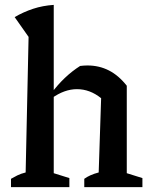

<svg xmlns="http://www.w3.org/2000/svg" viewBox="-20 -766 616 786"><path d="M25 0V-34Q37 -41 51 -48Q65 -55 85 -60L97 -615L40 -696Q76 -717 115.5 -730Q155 -743 200 -746V-57L264 -37V0ZM325 0V-34Q336 -42 350.5 -48.5Q365 -55 384 -60L394 -364L499 -415V-57L563 -37V0ZM192 -364 190 -384Q216 -419 245.5 -447Q275 -475 308 -496Q316 -497 323.5 -497.5Q331 -498 338 -498Q386 -498 426 -477.5Q466 -457 499 -415L394 -364Q348 -401 295 -401Q244 -401 192 -364Z"/></svg>

Font: Piazzolla 24pt SemiBold
Style: Regular
Weight: 600
Designer: Juan Pablo del Peral
Foundry: Huerta Tipografica
Version: Version 2.005